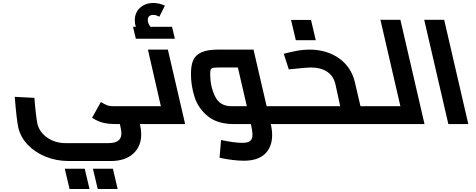

<svg xmlns="http://www.w3.org/2000/svg" viewBox="-20 -833 3196 1289"><path d="M982 -21Q982 0 970 0H919L921 9Q928 38 928 69Q928 150 874 199Q820 248 723 248H440Q359 248 287 219Q215 190 166.5 139Q118 88 103 24Q91 -32 79 -183L211 -176Q215 -120 221 -70.5Q227 -21 231 -2Q245 55 298 91.5Q351 128 422 128H705Q751 128 773 112Q795 96 795 62Q795 44 789 20L785 0H761Q712 0 676 -8Q640 -16 598 -42L657 -148Q686 -131 701 -125.5Q716 -120 743 -120H942Q954 -120 963 -100Q972 -80 977 -55.5Q982 -31 982 -21ZM415 300H549L581 436H447ZM604 300H738L770 436H636Z M1223 0H970Q958 0 949 -20Q940 -40 935 -64.5Q930 -89 930 -99Q930 -120 942 -120H1060L973 -500H1107ZM1154 -573H892L873 -653H892Q885 -674 885 -697Q885 -748 920 -780.5Q955 -813 1010 -813Q1028 -813 1050 -808Q1072 -803 1087 -795L1050 -721Q1038 -727 1029 -730Q1020 -733 1008 -733Q991 -733 981.5 -724Q972 -715 972 -700Q972 -676 990 -653H1135Z M1929 -21Q1929 0 1917 0H1798Q1807 39 1807 74Q1807 154 1759 200Q1711 246 1617 246Q1547 246 1454 226L1464 107Q1554 126 1606 126Q1643 126 1659 113.5Q1675 101 1675 70Q1675 50 1667 12L1664 0H1551Q1440 0 1375.5 -52.5Q1311 -105 1286.5 -181Q1262 -257 1262 -337Q1262 -392 1276 -426.5Q1290 -461 1330 -480.5Q1370 -500 1445 -500H1682L1770 -120H1889Q1901 -120 1910 -100Q1919 -80 1924 -55.5Q1929 -31 1929 -21ZM1637 -120 1577 -380H1463Q1427 -380 1413.5 -378Q1400 -376 1395.5 -367.5Q1391 -359 1391 -336Q1391 -255 1423 -187.5Q1455 -120 1533 -120Z M2559 -21Q2559 0 2547 0H1917Q1905 0 1896 -20Q1887 -40 1882 -64.5Q1877 -89 1877 -99Q1877 -120 1889 -120H2264L2232 -267Q2220 -321 2177.5 -350.5Q2135 -380 2065 -380Q2042 -380 1947 -370L1919 -367L1885 -472Q1934 -485 1975 -492.5Q2016 -500 2058 -500Q2173 -500 2256 -441.5Q2339 -383 2363 -279L2400 -120H2519Q2531 -120 2540 -100Q2549 -80 2554 -55.5Q2559 -31 2559 -21ZM1934 -699H2068L2100 -563H1966Z M2830 0H2547Q2535 0 2526 -20Q2517 -40 2512 -64.5Q2507 -89 2507 -99Q2507 -120 2519 -120H2668L2534 -700H2668Z M2828 -700H2962L3124 0H2990Z"/></svg>

Font: Cairo
Style: Bold Italic
Weight: 700
Italic angle: -13°
Designer: Mohamed Gaber, Accademia di Belle Arti di Urbino and others
Foundry: Kief Type Foundry, Accademia di Belle Arti di Urbino and others
Version: Version 3.011